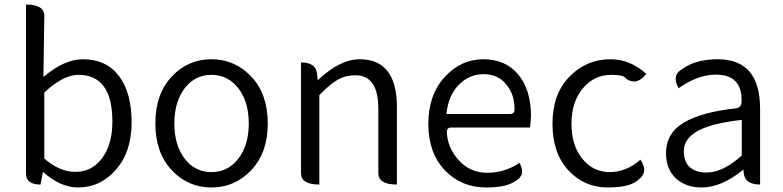

<svg xmlns="http://www.w3.org/2000/svg" viewBox="-20 -816 3464 849"><path d="M326 13Q247 13 170 -56L159 0Q95 0 95 -49V-796Q176 -796 176 -746L172 -476Q265 -554 346 -554Q450 -554 506 -480Q562 -406 562 -275Q562 -145 493 -66Q424 13 326 13ZM176 -115Q243 -56 314 -56Q386 -56 431 -116Q477 -177 477 -278Q477 -485 327 -485Q259 -485 176 -407Z M1091.5 -64Q1019 13 915 13Q811 13 739 -64Q667 -141 667 -270.5Q667 -400 739 -477Q811 -554 915 -554Q1019 -554 1091.5 -477Q1164 -400 1164 -270.5Q1164 -141 1091.5 -64ZM796.5 -114.5Q842 -55 915 -55Q988 -55 1034 -114.5Q1080 -174 1080 -270Q1080 -366 1034 -425.5Q988 -485 915 -485Q842 -485 796.5 -425.5Q751 -366 751 -270Q751 -174 796.5 -114.5Z M1392 0Q1311 0 1311 -50V-540Q1377 -540 1382 -490L1385 -461Q1483 -554 1570 -554Q1735 -554 1735 -343V0Q1653 0 1653 -50V-333Q1653 -411 1627 -447Q1602 -483 1553 -483Q1505 -483 1471 -462Q1437 -442 1392 -395V0Z M2130 13Q2020 13 1947 -63Q1874 -140 1874 -268Q1874 -396 1946 -475Q2018 -554 2117 -554Q2216 -554 2272 -486Q2328 -419 2328 -301L2324 -252H1974Q1955 -252 1956 -230Q1959 -162 2009 -107Q2059 -52 2135 -52Q2212 -52 2277 -96Q2307 -42 2260 -16Q2221 13 2130 13ZM1954 -312H2237Q2256 -312 2255 -335Q2256 -397 2219 -442Q2183 -488 2118 -488Q2054 -488 2008 -440Q1962 -393 1954 -312Z M2812 -110Q2848 -56 2806 -24Q2771 13 2667 13Q2564 13 2493 -63Q2423 -139 2423 -269Q2423 -400 2498 -477Q2573 -554 2680 -554Q2767 -554 2838 -489Q2795 -436 2750 -467Q2741 -485 2683 -485Q2607 -485 2557 -425Q2507 -365 2507 -269Q2507 -173 2555 -114Q2603 -55 2676 -55Q2750 -55 2812 -110Z M3082 13Q3013 13 2969 -27Q2925 -68 2925 -139Q2925 -227 3004 -274Q3084 -321 3235 -337Q3260 -341 3259 -369Q3262 -486 3145 -486Q3066 -486 2981 -426Q2948 -483 2997 -511Q3056 -554 3154 -554Q3341 -554 3341 -335V0Q3274 0 3269 -50L3267 -66Q3171 13 3082 13ZM3104 -53Q3176 -53 3260 -128V-286Q3121 -270 3062 -235Q3004 -201 3004 -149Q3004 -98 3032 -75Q3060 -53 3104 -53Z"/></svg>

Font: Swei Half Moon CJK TC
Style: DemiLight
Weight: 350
Version: Version 2.125